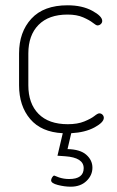

<svg xmlns="http://www.w3.org/2000/svg" viewBox="-20 -498 442 725"><path d="M372 -53Q372 -36 337 -17Q302 2 249 5L235 65Q283 66 306 86.5Q329 107 329 135Q329 164 306.5 185.5Q284 207 247 207Q224 207 198.5 200.5Q173 194 173 183Q173 178 177 171.5Q181 165 185 165L203 172Q221 178 241 178Q296 178 296 137Q296 97 226 92L197 90L217 5Q136 1 94 -48.5Q52 -98 52 -176V-296Q52 -377 98.5 -427.5Q145 -478 235 -478Q290 -478 328 -457.5Q366 -437 366 -419Q366 -412 360.5 -407Q355 -402 348 -402Q343 -402 330.5 -412Q318 -422 294 -432.5Q270 -443 235 -443Q164 -443 125.5 -404Q87 -365 87 -296V-176Q87 -107 125.5 -68Q164 -29 236 -29Q273 -29 298.5 -39.5Q324 -50 336.5 -60Q349 -70 355 -70Q362 -70 367 -65Q372 -60 372 -53Z"/></svg>

Font: Dosis
Style: ExtraLight
Weight: 250
Designer: Edgar Tolentino, Pablo Impallari, Igino Marini
Foundry: Edgar Tolentino, Pablo Impallari, Igino Marini
Version: Version 1.007